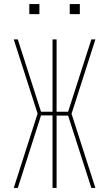

<svg xmlns="http://www.w3.org/2000/svg" viewBox="-20 -930 540 950"><path d="M452 0H432L317 -358H260V0H240V-359H183L68 0H48L166 -368L48 -735H68L183 -377H240V-735H260V-377H317L432 -735H452L334 -367ZM325 -860V-910H375V-860ZM125 -860V-910H175V-860Z"/></svg>

Font: Iosevka SS04 Thin
Style: Regular
Weight: 100
Monospace: yes
Designer: Belleve Invis
Foundry: Belleve Invis
Version: Version 19.0.0; ttfautohint (v1.8.4)